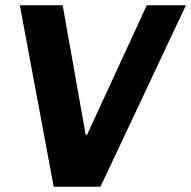

<svg xmlns="http://www.w3.org/2000/svg" viewBox="-20 -706 723 726"><path d="M309 -196H304L217 -686H55L183 0H360L683 -686H535Z"/></svg>

Font: Chivo
Style: Bold Italic
Weight: 700
Italic angle: -8°
Designer: Hector Gatti
Foundry: Omnibus-Type
Version: Version 1.003;PS 001.003;hotconv 1.0.70;makeotf.lib2.5.58329